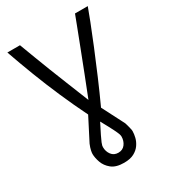

<svg xmlns="http://www.w3.org/2000/svg" viewBox="-209 -802 978 1094"><g transform="rotate(-30 280.0 -254.5)"><path d="M280 184Q227 184 198.5 161Q170 138 159 106.5Q148 75 148 50Q148 42 151 27.5Q154 13 163 -9L239 -157Q196 -244 156.5 -334.5Q117 -425 82 -516Q47 -607 17 -693H100Q119 -642 137.5 -593.5Q156 -545 176.5 -492Q197 -439 223 -375Q249 -311 282 -228Q308 -293 336 -365.5Q364 -438 390 -505Q416 -572 435 -622Q454 -672 462 -693H546Q536 -665 513.5 -607Q491 -549 460 -473.5Q429 -398 393.5 -315Q358 -232 322 -154L397 -8Q400 0 403 12Q406 24 408.5 34.5Q411 45 411 51Q411 70 405.5 92.5Q400 115 385.5 136Q371 157 345.5 170.5Q320 184 280 184ZM280 118Q309 118 325 96.5Q341 75 341 47Q341 40 338 30.5Q335 21 322 -5.5Q309 -32 278 -88Q256 -45 243.5 -19.5Q231 6 226 18.5Q221 31 220 36.5Q219 42 219 47Q219 75 235 96.5Q251 118 280 118Z"/></g></svg>

Font: Ubuntu Sans Mono
Style: Regular
Weight: 400
Monospace: yes
Designer: Dalton Maag Ltd
Foundry: Dalton Maag Ltd
Version: Version 1.006